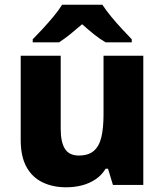

<svg xmlns="http://www.w3.org/2000/svg" viewBox="-20 -786 699 816"><path d="M589 -549V0H460L439 -69H429Q412 -41 385.5 -23.5Q359 -6 327.5 2Q296 10 261 10Q205 10 161 -11Q117 -32 92.5 -76.5Q68 -121 68 -191V-549H238V-238Q238 -182 256 -153.5Q274 -125 315 -125Q356 -125 379 -145Q402 -165 411 -204Q420 -243 420 -300V-549ZM415 -766Q430 -743 452.5 -715.5Q475 -688 499 -662.5Q523 -637 540 -619V-606H429Q403 -621 379 -640.5Q355 -660 329 -683Q302 -660 279.5 -641.5Q257 -623 231 -606H119V-619Q138 -638 161.5 -663.5Q185 -689 207.5 -716Q230 -743 244 -766Z"/></svg>

Font: Noto Sans Khmer ExtraBold
Style: Regular
Weight: 800
Version: Version 2.003